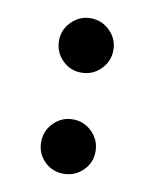

<svg xmlns="http://www.w3.org/2000/svg" viewBox="-58 -463 416 518"><g transform="rotate(10 150.0 -204.0)"><path d="M150 -268Q119 -268 97.5 -290Q76 -312 76 -343Q76 -373 98 -395Q120 -417 150 -417Q181 -417 203 -395Q225 -373 225 -343Q225 -312 203 -290Q181 -268 150 -268ZM150 9Q119 9 97.5 -12.5Q76 -34 76 -65Q76 -96 98 -118Q120 -140 150 -140Q181 -140 203 -118Q225 -96 225 -65Q225 -34 203 -12.5Q181 9 150 9Z"/></g></svg>

Font: Frank Ruhl Libre SemiBold
Style: Regular
Weight: 600
Designer: Yanek Iontef
Foundry: Fontef
Version: Version 6.003;gftools[0.9.30]